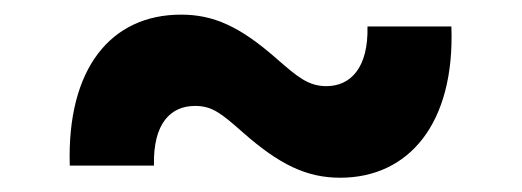

<svg xmlns="http://www.w3.org/2000/svg" viewBox="-20 -425 720 265"><path d="M76.3 -196.4H192.5C191.1 -255.3 215.9 -278.8 249.3 -278.8C273.4 -278.8 286.2 -267.8 315.7 -241.8C365.4 -198.2 402.7 -179.7 449.6 -179.7C543.7 -179.7 608 -253.9 603 -388.5H487.2C488.6 -331.3 463.8 -306.1 430.4 -306.1C405.5 -306.1 390.3 -319.2 362.9 -343C311.1 -388.8 274.5 -404.8 229.8 -404.8C133.5 -404.8 72.1 -331 76.3 -196.4Z"/></svg>

Font: Inter-Hewn
Style: Bold
Weight: 700
Designer: Rasmus Andersson
Foundry: rsms
Version: Version 3.012;git-f93a4a705